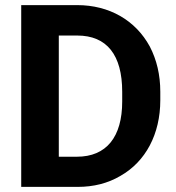

<svg xmlns="http://www.w3.org/2000/svg" viewBox="-20 -731 690 751"><path d="M284 0C346 0 402 -14 451 -43C550 -99 607 -207 607 -339V-372C607 -438 593 -497 566 -549C510 -652 407 -711 282 -711H63V0ZM282 -592C398 -592 458 -516 458 -372V-334C458 -195 396 -118 281 -118H210V-592Z"/></svg>

Font: Noto Sans KR Bold
Style: Regular
Weight: 700
Designer: Ryoko NISHIZUKA  (kana & ideographs); Paul D. Hunt (Latin, Greek & Cyrillic); Wenlong ZHANG  (bopomofo); Sandoll Communi
Foundry: Adobe Systems Incorporated
Version: Version 1.004;PS 1.004;hotconv 1.0.82;makeotf.lib2.5.63406